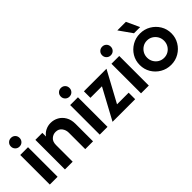

<svg xmlns="http://www.w3.org/2000/svg" viewBox="45 -1255 1913 1913"><g transform="rotate(-45 1001.5 -298.5)"><path d="M52.1 0V-416.7H161.8V0ZM106.9 -480.6Q81.2 -480.6 63.5 -498.3Q45.8 -516 45.8 -541.7Q45.8 -568.1 63.5 -585.4Q81.2 -602.8 106.9 -602.8Q133.3 -602.8 150.7 -585.4Q168.1 -568.1 168.1 -541.7Q168.1 -516 150.7 -498.3Q133.3 -480.6 106.9 -480.6Z M265.3 0V-416.7H363.9V-365.3Q386.1 -396.5 419.8 -412.8Q453.5 -429.2 491.7 -429.2Q536.1 -429.2 574.7 -408Q613.2 -386.8 637.2 -345.8Q661.1 -304.9 661.1 -247.2V0H551.4V-232.6Q551.4 -270.8 528.5 -300.7Q505.6 -330.6 463.2 -330.6Q428.5 -330.6 401.4 -306.6Q374.3 -282.6 374.3 -234V0Z M755.6 0V-416.7H865.3V0ZM810.4 -480.6Q784.7 -480.6 767 -498.3Q749.3 -516 749.3 -541.7Q749.3 -568.1 767 -585.4Q784.7 -602.8 810.4 -602.8Q836.8 -602.8 854.2 -585.4Q871.5 -568.1 871.5 -541.7Q871.5 -516 854.2 -498.3Q836.8 -480.6 810.4 -480.6Z M936.1 0 1111.8 -325H949.3V-416.7H1267.4L1091 -91.7H1254.9V0Z M1337.5 0V-416.7H1447.2V0ZM1392.4 -480.6Q1366.7 -480.6 1349 -498.3Q1331.2 -516 1331.2 -541.7Q1331.2 -568.1 1349 -585.4Q1366.7 -602.8 1392.4 -602.8Q1418.7 -602.8 1436.1 -585.4Q1453.5 -568.1 1453.5 -541.7Q1453.5 -516 1436.1 -498.3Q1418.7 -480.6 1392.4 -480.6Z M1751.4 12.5Q1689.6 12.5 1638.5 -17.4Q1587.5 -47.2 1557.6 -97.2Q1527.8 -147.2 1527.8 -208.3Q1527.8 -270.1 1557.6 -319.8Q1587.5 -369.4 1638.5 -399.3Q1689.6 -429.2 1750.7 -429.2Q1813.2 -429.2 1863.9 -399.3Q1914.6 -369.4 1944.8 -319.8Q1975 -270.1 1975 -208.3Q1975 -147.9 1944.8 -97.6Q1914.6 -47.2 1863.9 -17.4Q1813.2 12.5 1751.4 12.5ZM1750.7 -86.8Q1784.7 -86.8 1811.8 -103.1Q1838.9 -119.4 1854.9 -147.2Q1870.8 -175 1870.8 -208.3Q1870.8 -242.4 1854.9 -269.8Q1838.9 -297.2 1811.8 -313.9Q1784.7 -330.6 1750.7 -330.6Q1717.4 -330.6 1690.3 -313.9Q1663.2 -297.2 1647.2 -269.8Q1631.2 -242.4 1631.2 -208.3Q1631.2 -175 1647.2 -147.2Q1663.2 -119.4 1690.3 -103.1Q1717.4 -86.8 1750.7 -86.8ZM1711.1 -472.9 1613.9 -610.4H1734.7L1797.9 -472.9Z"/></g></svg>

Font: Afacad SemiBold
Style: Regular
Weight: 600
Designer: Kristian Moeller
Foundry: Dicotype
Version: Version 1.000